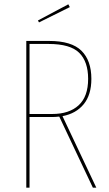

<svg xmlns="http://www.w3.org/2000/svg" viewBox="-20 -871 506 891"><path d="M411 0 255 -330Q235 -328 224 -328H117V0H102V-681H208Q312 -681 358 -635.5Q404 -590 404 -505Q404 -431 368.5 -387.5Q333 -344 270 -332L427 0ZM389 -505Q389 -585 347.5 -626Q306 -667 206 -667H117V-342H222Q301 -342 345 -382.5Q389 -423 389 -505ZM304 -838 161 -767 156 -776 297 -851Z"/></svg>

Font: Fira Sans Compressed Hair
Style: Regular
Weight: 100
Width: 1
Designer: bBox Type GmbH & Carrois Corporate GbR & Edenspiekermann AG
Foundry: bBox Type GmbH & Carrois Corporate GbR & Edenspiekermann AG
Version: Version 4.301